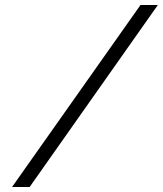

<svg xmlns="http://www.w3.org/2000/svg" viewBox="-20 -672 648 764"><path d="M28 72H98L608 -652H539Z"/></svg>

Font: Charger Pro
Style: LitExtObl
Weight: 300
Designer: Jasper
Foundry: Cannot Into Space Fonts
Version: Version 1.09